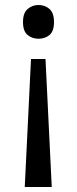

<svg xmlns="http://www.w3.org/2000/svg" viewBox="-20 -566 309 768"><path d="M196 -478Q196 -441 178 -426Q160 -411 134 -411Q109 -411 90.5 -426Q72 -441 72 -478Q72 -514 90.5 -530Q109 -546 134 -546Q160 -546 178 -530Q196 -514 196 -478ZM104 -330H162L187 182H79Z"/></svg>

Font: Noto Sans Sogdian
Style: Regular
Weight: 400
Designer: Monotype Design Team
Foundry: Monotype Imaging Inc.
Version: Version 2.002; ttfautohint (v1.8.4.7-5d5b)